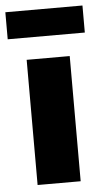

<svg xmlns="http://www.w3.org/2000/svg" viewBox="-61 -730 411 764"><g transform="rotate(-5 144.0 -348.0)"><path d="M58 0V-500H230V0ZM-10 -588V-696H298V-588Z"/></g></svg>

Font: Source Sans 3 Black
Style: Regular
Weight: 900
Designer: Paul D. Hunt
Foundry: Adobe
Version: Version 3.046;hotconv 1.0.118;makeotfexe 2.5.65603